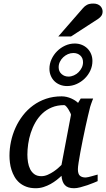

<svg xmlns="http://www.w3.org/2000/svg" viewBox="-20 -1025 585 1058"><path d="M371.1 -392.1Q371.6 -394.5 367.4 -403.3Q363.3 -412.1 357.4 -421.6Q351.6 -431.2 345 -438.5Q338.4 -445.8 334 -445.8Q295.9 -445.8 265.9 -433.3Q235.8 -420.9 213.4 -399.7Q190.9 -378.4 175 -350.6Q159.2 -322.8 149.4 -292.5Q139.6 -262.2 135.3 -231.4Q130.9 -200.7 130.9 -172.9Q130.9 -151.9 134.3 -130.9Q137.7 -109.9 146.2 -92.8Q154.8 -75.7 169.7 -64.9Q184.6 -54.2 208 -54.2Q225.6 -54.2 243.2 -62Q260.7 -69.8 275.9 -80.1Q291 -90.3 302.2 -100.6Q313.5 -110.8 318.8 -116.2ZM518.1 -26.9Q512.2 -24.4 496.6 -17.8Q481 -11.2 461.7 -4.6Q442.4 2 422.6 7.1Q402.8 12.2 388.2 12.2Q370.1 12.2 357.7 7.8Q345.2 3.4 337.2 -5.4Q329.1 -14.2 324.7 -26.9Q320.3 -39.6 318.8 -56.2Q307.6 -45.4 292.5 -33.4Q277.3 -21.5 259 -11.2Q240.7 -1 220 5.6Q199.2 12.2 176.8 12.2Q147.5 12.2 125.2 3.9Q103 -4.4 86.9 -18.3Q70.8 -32.2 60.3 -50.5Q49.8 -68.8 43.5 -88.6Q37.1 -108.4 34.7 -128.7Q32.2 -148.9 32.2 -167Q32.2 -205.6 40.5 -244.9Q48.8 -284.2 65.2 -320.6Q81.5 -356.9 106 -388.7Q130.4 -420.4 162.4 -443.8Q194.3 -467.3 233.6 -480.7Q272.9 -494.1 319.8 -494.1Q333.5 -494.1 346.9 -491Q360.4 -487.8 372.1 -482.7Q383.8 -477.5 393.6 -471.2Q403.3 -464.8 410.2 -458L424.8 -481.9H493.2Q490.7 -476.1 487.8 -468Q484.9 -460 481.9 -451.7Q479 -443.4 476.8 -436Q474.6 -428.7 474.1 -424.8Q470.7 -411.6 464.4 -385Q458 -358.4 450.9 -325.2Q443.8 -292 436.3 -255.6Q428.7 -219.2 422.9 -186.8Q417 -154.3 413.1 -129.2Q409.2 -104 409.2 -92.8Q409.2 -66.4 420.4 -56.6Q431.6 -46.9 452.1 -46.9Q457 -46.9 466.6 -49.1Q476.1 -51.3 486.3 -54.2Q496.6 -57.1 505.4 -59.6Q514.2 -62 518.1 -63ZM437.5 -682.1Q437.5 -705.6 422.4 -719.2Q407.2 -732.9 384.3 -732.9Q368.7 -732.9 354.2 -726.6Q339.8 -720.2 328.4 -709.5Q316.9 -698.7 310.1 -684.6Q303.2 -670.4 303.2 -654.8Q303.2 -631.3 319.1 -617.2Q335 -603 357.4 -603Q372.6 -603 387.2 -609.6Q401.9 -616.2 412.8 -627.2Q423.8 -638.2 430.7 -652.3Q437.5 -666.5 437.5 -682.1ZM349.6 -550.8Q328.6 -550.8 310.8 -557.9Q293 -564.9 280 -577.6Q267.1 -590.3 259.8 -607.9Q252.4 -625.5 252.4 -646Q252.4 -673.3 263.9 -698.5Q275.4 -723.6 294.7 -742.9Q314 -762.2 339.1 -773.7Q364.3 -785.2 391.6 -785.2Q412.6 -785.2 430.4 -778.1Q448.2 -771 461.4 -758.1Q474.6 -745.1 481.9 -727.5Q489.3 -710 489.3 -689Q489.3 -661.1 477.8 -636.2Q466.3 -611.3 446.8 -592.3Q427.2 -573.2 402.1 -562Q377 -550.8 349.6 -550.8ZM545.4 -962.4Q545.4 -948.2 539.1 -938.7Q532.7 -929.2 521.5 -921.4L371.6 -824.2H301.3L437.5 -980.5Q442.4 -986.3 447.8 -990.7Q453.1 -995.1 459.7 -998.5Q466.3 -1002 474.9 -1003.7Q483.4 -1005.4 494.6 -1005.4Q507.8 -1005.4 517.3 -1001.5Q526.9 -997.6 533 -991.5Q539.1 -985.4 542.2 -977.5Q545.4 -969.7 545.4 -962.4Z"/></svg>

Font: Charis SIL Am
Style: Italic
Weight: 400
Italic angle: -11°
Foundry: SIL International
Version: Version 5.000